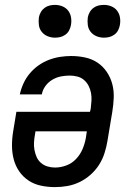

<svg xmlns="http://www.w3.org/2000/svg" viewBox="-20 -757 540 785"><path d="M205 8Q175 8 147 2Q119 -4 96.5 -19Q74 -34 58.5 -56.5Q43 -79 36 -106Q29 -133 29 -162Q29 -191 34 -221L47 -300H348L351 -313Q353 -329 354 -345.5Q355 -362 352 -377.5Q349 -393 342 -406.5Q335 -420 323.5 -430Q312 -440 296.5 -444Q281 -448 265 -448Q247 -448 229 -444.5Q211 -441 194 -431Q177 -421 165.5 -405Q154 -389 151 -371H61Q66 -394 76 -416Q86 -438 102 -457Q118 -476 138 -490Q158 -504 180.5 -512.5Q203 -521 226 -524.5Q249 -528 271 -528Q300 -528 328 -522Q356 -516 378.5 -501Q401 -486 416.5 -463Q432 -440 439 -413.5Q446 -387 445 -358Q444 -329 439 -299L419 -179Q415 -155 407 -130Q399 -105 384.5 -82.5Q370 -60 349.5 -42Q329 -24 305 -12.5Q281 -1 255.5 3.5Q230 8 205 8ZM205 -72Q228 -72 251 -80.5Q274 -89 291 -107Q308 -125 317.5 -147.5Q327 -170 331 -193L335 -220H125L123 -207Q120 -191 119 -175Q118 -159 121 -143.5Q124 -128 130 -114.5Q136 -101 147.5 -91Q159 -81 174 -76.5Q189 -72 205 -72ZM405 -603Q389 -603 374.5 -609Q360 -615 350.5 -627Q341 -639 339 -654.5Q337 -670 339 -686Q341 -697 347 -707.5Q353 -718 362.5 -725Q372 -732 383 -734.5Q394 -737 405 -737Q421 -737 435.5 -731Q450 -725 459 -713Q468 -701 470.5 -685.5Q473 -670 470 -654Q468 -643 462.5 -632.5Q457 -622 447 -615Q437 -608 426.5 -605.5Q416 -603 405 -603ZM205 -603Q189 -603 174.5 -609Q160 -615 150.5 -627Q141 -639 139 -654.5Q137 -670 139 -686Q141 -697 147 -707.5Q153 -718 162.5 -725Q172 -732 183 -734.5Q194 -737 205 -737Q221 -737 235.5 -731Q250 -725 259 -713Q268 -701 270.5 -685.5Q273 -670 270 -654Q268 -643 262.5 -632.5Q257 -622 247 -615Q237 -608 226.5 -605.5Q216 -603 205 -603Z"/></svg>

Font: Iosevka Term Curly Md Obl
Style: Regular
Weight: 500
Italic angle: -9°
Designer: Belleve Invis
Foundry: Belleve Invis
Version: Version 32.3.0